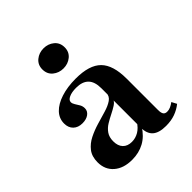

<svg xmlns="http://www.w3.org/2000/svg" viewBox="-180 -741 866 866"><g transform="rotate(-45 253.0 -307.5)"><path d="M295.2 -208.1V-315.3Q295.2 -357.3 275.4 -377.4Q255.6 -397.6 216.1 -397.6Q187.9 -397.6 170.6 -389.5Q153.2 -381.5 153.2 -368.5Q153.2 -359.7 159.7 -349.6Q166.1 -339.5 172.6 -328.6Q179 -317.7 179 -304Q179 -286.3 163.7 -275Q148.4 -263.7 123.4 -263.7Q96 -263.7 79.8 -279.4Q63.7 -295.2 63.7 -321.8Q63.7 -354 86.3 -377.8Q108.9 -401.6 150 -414.9Q191.1 -428.2 244.4 -428.2Q330.6 -428.2 368.5 -389.9Q406.5 -351.6 406.5 -265.3V-208.1ZM165.3 11.3Q111.3 11.3 79 -16.5Q46.8 -44.4 46.8 -91.1Q46.8 -128.2 64.9 -151.6Q83.1 -175 111.3 -189.1Q139.5 -203.2 171 -212.5Q202.4 -221.8 231 -230.2Q259.7 -238.7 277.8 -251.2Q296 -263.7 296 -283.9L299.2 -246Q294.4 -230.6 278.6 -220.6Q262.9 -210.5 244 -201.2Q225 -191.9 206.5 -180.6Q187.9 -169.4 175.8 -152Q163.7 -134.7 163.7 -108.1Q163.7 -79 179 -62.9Q194.4 -46.8 221.8 -46.8Q245.2 -46.8 265.7 -58.9Q286.3 -71 301.6 -96V-64.5Q277.4 -25.8 243.1 -7.3Q208.9 11.3 165.3 11.3ZM406.5 -65.3Q406.5 -46.8 412.1 -38.7Q417.7 -30.6 430.6 -30.6Q441.9 -30.6 452.8 -35.5Q463.7 -40.3 474.2 -48.4L487.1 -24.2Q466.1 -7.3 440.3 2Q414.5 11.3 381.5 11.3Q337.1 11.3 316.1 -7.3Q295.2 -25.8 295.2 -64.5V-208.1H406.5ZM237.9 -499.2Q208.9 -499.2 187.9 -516.5Q166.9 -533.9 166.9 -563.7Q166.9 -592.7 187.9 -610.1Q208.9 -627.4 237.9 -627.4Q266.9 -627.4 287.9 -610.1Q308.9 -592.7 308.9 -562.9Q308.9 -533.9 287.9 -516.5Q266.9 -499.2 237.9 -499.2Z"/></g></svg>

Font: Playfair 5pt SemiExpanded Light
Style: Bold
Weight: 700
Version: Version 2.203